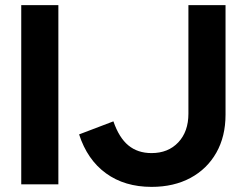

<svg xmlns="http://www.w3.org/2000/svg" viewBox="-20 -720 953 750"><path d="M63 0V-700H208V0ZM572 10Q467 10 394 -43Q321 -96 289 -195L423 -246Q445 -182 481.5 -152Q518 -122 572 -122Q637 -122 676.5 -164Q716 -206 716 -276V-700H861V-272Q861 -187 825 -123.5Q789 -60 724 -25Q659 10 572 10Z"/></svg>

Font: Red Hat Display ExtraBold
Style: Regular
Weight: 800
Designer: Pentagram, MCKL
Foundry: Pentagram, MCKL
Version: Version 1.023